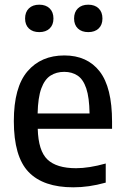

<svg xmlns="http://www.w3.org/2000/svg" viewBox="-20 -789 530 819"><path d="M292.5 10Q164.5 10 101.8 -55.5Q39 -121 39 -272.5Q39 -416.5 97 -484.5Q155 -552.5 254.5 -552.5Q352 -552.5 405 -484.5Q458 -416.5 458 -270V-239.5H141Q143.5 -145.5 182.5 -108.5Q221.5 -71.5 304.5 -71.5Q359.5 -71.5 431 -91.5V-10Q393 0.5 359.5 5.2Q326 10 292.5 10ZM254 -482.5Q220.5 -482.5 195.5 -466.5Q170.5 -450.5 156.2 -411.8Q142 -373 140.5 -305H362Q361 -373 348 -411.8Q335 -450.5 311 -466.5Q287 -482.5 254 -482.5ZM356.5 -652Q328.5 -652 312.2 -667.5Q296 -683 296 -710Q296 -737.5 312.2 -753.2Q328.5 -769 356.5 -769Q384.5 -769 400.8 -753.2Q417 -737.5 417 -710Q417 -683 400.8 -667.5Q384.5 -652 356.5 -652ZM147.5 -652Q119.5 -652 103.2 -667.5Q87 -683 87 -710Q87 -737.5 103.2 -753.2Q119.5 -769 147.5 -769Q175.5 -769 191.8 -753.2Q208 -737.5 208 -710Q208 -683 191.8 -667.5Q175.5 -652 147.5 -652Z"/></svg>

Font: Encode Sans SmCnd Md
Style: Regular
Weight: 500
Width: 4
Designer: Multiple Designers
Foundry: Impallari Type
Version: Version 3.002; ttfautohint (v1.8.3) -l 8 -r 50 -G 200 -x 14 